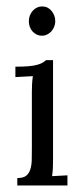

<svg xmlns="http://www.w3.org/2000/svg" viewBox="-20 -565 250 585"><path d="M77.1 -284.7Q77.1 -295.9 77.6 -306.9Q78.1 -317.9 80.1 -333L26.9 -330.1V-361.8Q51.8 -361.8 67.6 -363.3Q83.5 -364.7 93.8 -367.7Q104 -370.6 109.9 -374Q115.7 -377.4 120.1 -381.8H141.6V-79.1Q141.6 -64.5 141.1 -53Q140.6 -41.5 138.7 -28.3L185.5 -30.8V0H32.7V-22.5Q50.3 -22.5 59.1 -29.1Q67.9 -35.6 72 -47.9Q76.2 -60.1 76.7 -76.9Q77.1 -93.8 77.1 -113.8ZM148.4 -500Q148.4 -491.2 145 -483.2Q141.6 -475.1 136 -469Q130.4 -462.9 123 -459.5Q115.7 -456.1 107.9 -456.1Q99.6 -456.1 92.3 -459.5Q85 -462.9 79.3 -469Q73.7 -475.1 70.8 -483.2Q67.9 -491.2 67.9 -500Q67.9 -509.8 71 -517.8Q74.2 -525.9 79.8 -532.2Q85.4 -538.6 92.8 -542Q100.1 -545.4 108.4 -545.4Q117.2 -545.4 124.3 -542Q131.3 -538.6 136.7 -532.2Q142.1 -525.9 145.3 -517.8Q148.4 -509.8 148.4 -500Z"/></svg>

Font: Parastoo Print
Style: Print
Weight: 400
Foundry: Saber Rastikerdar (saber.rastikerdar@gmail.com)
Version: Version 1.0.0-alpha5